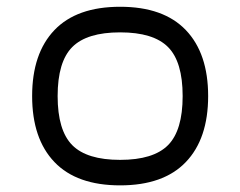

<svg xmlns="http://www.w3.org/2000/svg" viewBox="-20 -559 725 579"><path d="M486.7 -417.1Q442.6 -461.4 342.3 -461.4Q241.9 -461.4 197.9 -417.1Q153.8 -372.8 153.8 -269.3Q153.8 -165.8 197.9 -121.3Q241.9 -76.9 342.3 -76.9Q442.6 -76.9 486.7 -121.3Q530.8 -165.8 530.8 -269.3Q530.8 -372.8 486.7 -417.1ZM540.4 -70.3Q473.1 0 342.3 0Q211.4 0 144.2 -70.3Q76.9 -140.6 76.9 -269.3Q76.9 -397.9 144.2 -468.3Q211.4 -538.6 342.3 -538.6Q473.1 -538.6 540.4 -468.3Q607.7 -397.9 607.7 -269.3Q607.7 -140.6 540.4 -70.3Z"/></svg>

Font: Tecnico
Style: Grueso
Weight: 700
Version: Version 1.3